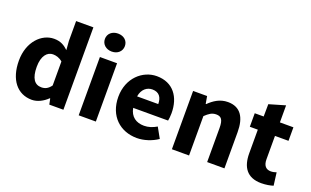

<svg xmlns="http://www.w3.org/2000/svg" viewBox="-81 -1122 2483 1535"><g transform="rotate(20 1160.5 -355.0)"><path d="M39 -248C39 -86 119 12 242 12C290 12 339 -14 374 -49H378L388 0H508V-701H361V-532L367 -456C333 -488 300 -508 245 -508C141 -508 39 -410 39 -248ZM361 -153C337 -120 312 -108 280 -108C223 -108 190 -152 190 -250C190 -344 231 -388 279 -388C306 -388 335 -380 361 -357Z M626 -646C626 -601 662 -569 711 -569C761 -569 796 -601 796 -646C796 -691 761 -722 711 -722C662 -722 626 -691 626 -646ZM638 -496V0H784V-496Z M885 -248C885 -84 994 12 1136 12C1195 12 1261 -9 1312 -44L1263 -132C1227 -111 1193 -100 1156 -100C1090 -100 1040 -133 1027 -205H1324C1327 -217 1330 -244 1330 -270C1330 -405 1260 -508 1119 -508C1000 -508 885 -409 885 -248ZM1205 -302H1025C1035 -365 1076 -396 1122 -396C1181 -396 1205 -357 1205 -302Z M1431 -496V0H1577V-335C1610 -366 1633 -383 1670 -383C1712 -383 1731 -361 1731 -289V0H1878V-308C1878 -432 1832 -508 1724 -508C1656 -508 1606 -473 1565 -433H1561L1550 -496Z M2194 11C2234 11 2270 4 2295 -4L2281 -113C2267 -108 2250 -104 2234 -104C2195 -104 2169 -127 2169 -183V-382H2284V-497H2169V-642L2032 -602L2031 -497H1955V-382H2023V-181C2023 -66 2071 11 2194 11Z"/></g></svg>

Font: Cambridge Sans Bold
Style: Regular
Weight: 700
Version: Version 2.020;PS 002.020;hotconv 1.0.88;makeotf.lib2.5.64775